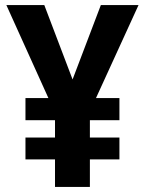

<svg xmlns="http://www.w3.org/2000/svg" viewBox="-20 -785 571 754"><path d="M265 -473 154 -765H5L170 -400H80V-313H196V-245H80V-159H196V-51H333V-159H449V-245H333V-313H449V-400H357L524 -765H376Z"/></svg>

Font: Noto Sans Tamil UI SemiCondensed
Style: Bold
Weight: 700
Width: 4
Designer: Jelle Bosma - Monotype Design Team
Foundry: Monotype Imaging Inc.
Version: Version 2.004